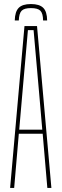

<svg xmlns="http://www.w3.org/2000/svg" viewBox="-20 -929 304 949"><path d="M30 0 101 -800H163L234 0H214L191 -268H73L50 0ZM75 -288H189L174 -462L146 -780H118L90 -461ZM133 -909Q175 -909 193.8 -890.2Q212.5 -871.5 213 -828H193Q192.5 -862.5 179.8 -875.8Q167 -889 133 -889Q99.5 -889 86.8 -875.8Q74 -862.5 73 -828H53Q54 -871.5 72.5 -890.2Q91 -909 133 -909Z"/></svg>

Font: Big Shoulders Thin
Style: Regular
Weight: 100
Designer: Patric King
Foundry: XO Type Co
Version: Version 2.002